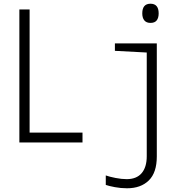

<svg xmlns="http://www.w3.org/2000/svg" viewBox="-20 -765 1040 1031"><path d="M84 0V-714H139V-53H423V0ZM788 -642Q766 -642 755 -655.5Q744 -669 744 -693Q744 -745 788 -745Q832 -745 832 -693Q832 -669 821.5 -655.5Q811 -642 788 -642ZM662 246Q629 246 597 240Q565 234 548 228V177Q567 184 600 190.5Q633 197 660 197Q713 197 740.5 165Q768 133 768 74V-483L597 -492V-532H822V75Q822 162 779 204Q736 246 662 246Z"/></svg>

Font: Noto Sans Mono ExtraCondensed Light
Style: Regular
Weight: 300
Width: 2
Designer: Monotype Design Team
Foundry: Monotype Imaging Inc.
Version: Version 2.014; ttfautohint (v1.8.4.7-5d5b)